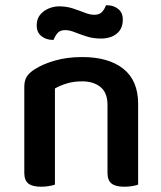

<svg xmlns="http://www.w3.org/2000/svg" viewBox="-20 -701 609 727"><path d="M503 -308V-210H387V-304Q387 -350 360.5 -371.5Q334 -393 291 -393Q259 -393 233 -385Q207 -377 188 -366V-210H72V-372Q72 -396 81.5 -411Q91 -426 112 -439Q141 -458 187.5 -471.5Q234 -485 291 -485Q391 -485 447 -440.5Q503 -396 503 -308ZM72 -260H188V-2Q180 1 166 3.5Q152 6 135 6Q103 6 87.5 -6Q72 -18 72 -47ZM387 -260H503V-2Q496 1 481.5 3.5Q467 6 450 6Q418 6 402.5 -6Q387 -18 387 -47ZM204 -677Q232 -677 256 -669Q280 -661 300.5 -653Q321 -645 337 -645Q357 -645 367 -656.5Q377 -668 381 -681H386Q410 -681 427.5 -667Q445 -653 445 -627Q445 -592 422 -573.5Q399 -555 362 -555Q333 -555 308 -563Q283 -571 263 -579Q243 -587 227 -587Q207 -587 197.5 -575.5Q188 -564 183 -550H179Q155 -550 137 -564Q119 -578 119 -605Q119 -629 131.5 -644.5Q144 -660 163.5 -668.5Q183 -677 204 -677Z"/></svg>

Font: BalooTamma2SemiBold
Style: Regular
Weight: 600
Designer: Divya Kowshik, Shuchita Grover and Ek Type
Foundry: Ek Type
Version: Version 1.700